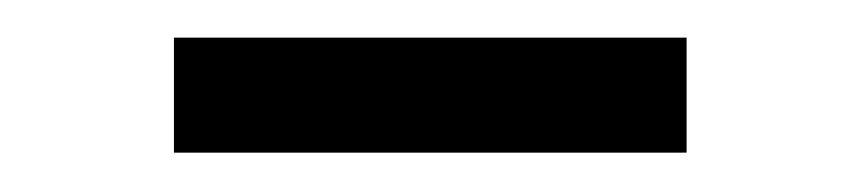

<svg xmlns="http://www.w3.org/2000/svg" viewBox="-20 -291 440 100"><path d="M70.6 -271.4H337.6V-211.5H70.6Z"/></svg>

Font: DavidDev Light
Style: Regular
Weight: 300
Designer: David.dev
Foundry: David.dev
Version: Version 1.001;FEAKit 1.0